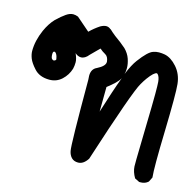

<svg xmlns="http://www.w3.org/2000/svg" viewBox="-108 -406 717 705"><g transform="rotate(15 250.5 -54.0)"><path d="M131.8 -184.6Q140.6 -165 140.6 -151.9Q140.6 -138.7 137.7 -127Q129.9 -101.6 110.4 -83.5Q90.8 -65.4 63.5 -65.4Q25.4 -65.4 4.9 -88.9Q-12.7 -108.4 -18.6 -123.5Q-24.4 -138.7 -24.4 -151.4Q-24.4 -190.4 -5.9 -232.4Q7.8 -262.7 26.4 -282.2Q45.9 -300.8 60.1 -310.5Q74.2 -320.3 86.9 -320.3Q95.7 -320.3 105.5 -316.4L156.2 -272.5Q172.9 -289.1 193.4 -302.7Q206.1 -309.6 215.3 -309.6Q224.6 -309.6 232.4 -302.7Q233.4 -302.7 233.4 -302.7Q241.2 -294.9 255.9 -283.2Q282.2 -264.6 299.8 -249Q315.4 -233.4 321.8 -214.8Q328.1 -196.3 328.1 -179.7Q328.1 -167 325.2 -157.2Q340.8 -195.3 355.5 -214.8Q386.7 -256.8 405.3 -262.7Q416 -266.6 427.2 -266.6Q438.5 -266.6 449.2 -264.6Q473.6 -259.8 496.1 -234.4Q518.6 -209 522.5 -171.9Q524.4 -154.3 524.4 -109.4Q524.4 -64.5 522.5 6.8Q520.5 78.1 520.5 121.6Q520.5 165 522.5 183.6L513.7 201.2Q502 211.9 485.4 211.9Q483.4 211.9 479.5 211.9L461.9 203.1Q449.2 181.6 448.2 161.1Q448.2 156.2 448.2 133.3Q448.2 110.4 450.7 15.6Q453.1 -79.1 453.1 -114.7Q453.1 -150.4 452.1 -161.1Q450.2 -180.7 442.4 -188.5Q440.4 -190.4 439.5 -190.4Q428.7 -190.4 407.2 -161.1Q399.4 -150.4 391.6 -136.7Q370.1 -101.6 280.3 176.8Q264.6 201.2 244.1 201.2Q228.5 201.2 219.2 191.9Q210 182.6 207 167Q202.1 143.6 202.1 -102.5Q201.2 -110.4 201.2 -117.2Q201.2 -143.6 221.7 -152.3Q251 -167 251 -182.6Q251 -183.6 251 -184.6Q249 -203.1 237.3 -209.5Q225.6 -215.8 215.8 -224.6L183.6 -192.4Q169.9 -174.8 154.3 -174.8Q142.6 -174.8 131.8 -184.6ZM272.5 0Q299.8 -87.9 319.3 -139.6Q313.5 -128.9 302.2 -118.2Q291 -107.4 273.4 -93.8ZM55.7 -169.9Q49.8 -169.9 49.8 -159.2Q49.8 -144.5 54.7 -140.6Q58.6 -137.7 61 -137.7Q63.5 -137.7 67.4 -140.6Q69.3 -142.6 69.3 -144.5Q69.3 -146.5 68.4 -148.4Q66.4 -161.1 59.6 -168Q56.6 -169.9 55.7 -169.9Z"/></g></svg>

Font: JasonHandwriting2
Style: SemiBold
Weight: 600
Version: Version 1.04.7